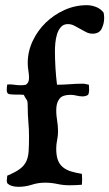

<svg xmlns="http://www.w3.org/2000/svg" viewBox="-20 -711 422 741"><path d="M315 -691Q333 -691 351 -684Q369 -677 380 -662Q381 -657 381.5 -651.5Q382 -646 382 -641Q382 -620 372.5 -600.5Q363 -581 337 -581Q324 -581 312.5 -587Q301 -593 289.5 -599.5Q278 -606 266.5 -612Q255 -618 242 -618Q225 -618 215 -606.5Q205 -595 200 -578.5Q195 -562 193.5 -544.5Q192 -527 192 -515Q192 -483 194 -449.5Q196 -416 200 -384Q225 -384 250 -386Q275 -388 300 -388Q306 -388 311.5 -386.5Q317 -385 323 -384L324 -364Q324 -353 320 -345Q311 -339 299 -339Q287 -339 275.5 -342Q264 -345 252 -345Q222 -345 210.5 -331Q199 -317 197.5 -295.5Q196 -274 200 -249.5Q204 -225 204 -204Q204 -187 200.5 -170.5Q197 -154 197 -137Q197 -110 203.5 -93Q210 -76 223 -65.5Q236 -55 254 -49.5Q272 -44 296 -40L297 -19L296 2Q284 3 272 3.5Q260 4 248 4Q224 4 201 -1Q178 -6 154 -6Q127 -6 102.5 2Q78 10 51 10Q39 10 27.5 7Q16 4 8 -4Q6 -10 6 -14L8 -33Q39 -46 56 -58.5Q73 -71 81 -87.5Q89 -104 90.5 -127Q92 -150 92 -183Q92 -212 89.5 -240Q87 -268 87 -297Q87 -308 86.5 -314Q86 -320 84 -324Q82 -328 79 -332Q76 -336 72 -345Q64 -346 55 -346Q46 -346 38 -346Q27 -346 16.5 -347.5Q6 -349 6 -363Q6 -369 6.5 -374.5Q7 -380 8 -385Q22 -386 34.5 -384Q47 -382 61 -382Q66 -382 70.5 -382.5Q75 -383 80 -384Q92 -392 92 -410Q92 -424 89.5 -438.5Q87 -453 87 -468Q87 -512 106 -552.5Q125 -593 156.5 -623.5Q188 -654 229 -672.5Q270 -691 315 -691Z"/></svg>

Font: CAT Altenglisch
Style: Regular
Weight: 400
Designer: Peter Wiegel
Foundry: Peter Wiegel, CAT Fonts
Version: Version 1.000